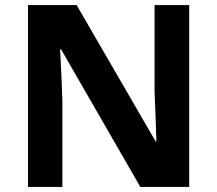

<svg xmlns="http://www.w3.org/2000/svg" viewBox="-20 -734 853 754"><path d="M723 0H531L220 -540H216Q218 -506 219.5 -472Q221 -438 222.5 -404Q224 -370 225 -336V0H90V-714H281L591 -179H594Q593 -212 592 -245Q591 -278 589.5 -310.5Q588 -343 587 -376V-714H723Z"/></svg>

Font: Noto Sans Myanmar
Style: Regular
Weight: 400
Designer: Monotype Design Team
Foundry: Monotype Imaging Inc.
Version: Version 2.107